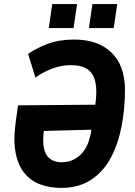

<svg xmlns="http://www.w3.org/2000/svg" viewBox="-20 -905 657 937"><path d="M278 12Q224 12 178 -4.5Q132 -21 100.5 -58.5Q69 -96 56.5 -158Q44 -220 57 -312L68 -391L445 -394Q452 -443 449 -479.5Q446 -516 432.5 -539.5Q419 -563 393 -575Q367 -587 327 -587Q274 -587 226.5 -567Q179 -547 153 -526L117 -642Q159 -671 214 -691.5Q269 -712 342 -712Q458 -712 523.5 -649Q589 -586 590 -468Q590 -376 573.5 -289.5Q557 -203 521 -135.5Q485 -68 425 -28Q365 12 278 12ZM282 -113Q336 -113 375.5 -152.5Q415 -192 426 -272L194 -266Q189 -228 192 -199Q195 -170 205.5 -151.5Q216 -133 235.5 -123Q255 -113 282 -113ZM414 -768 431 -885H552L535 -768ZM218 -768 235 -885H356L339 -768Z"/></svg>

Font: Finlandica SemiBold
Style: Italic
Weight: 600
Italic angle: -8°
Designer: Niklas Ekholm, Juho Hiilivirta, Jaakko Suomalainen
Foundry: Helsinki Type Studio
Version: Version 1.063